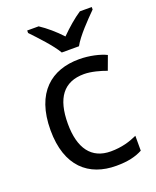

<svg xmlns="http://www.w3.org/2000/svg" viewBox="-144 -850 768 945"><g transform="rotate(-20 240.0 -378.0)"><path d="M238 -606H328C352 -651 415 -715 453 -753V-766H391C356 -743 318 -710 282 -674C249 -710 210 -743 175 -766H115V-753C151 -715 212 -651 238 -606ZM300 10C361 10 402 0 438 -19V-97C401 -80 357 -66 299 -66C198 -66 146 -137 146 -266C146 -400 197 -469 304 -469C341 -469 388 -456 420 -444L447 -517C415 -533 360 -546 306 -546C162 -546 55 -463 55 -265C55 -75 157 10 300 10Z"/></g></svg>

Font: Noto Sans Hebrew Droid
Style: Bold
Weight: 700
Designer: Monotype Design Team
Foundry: Monotype Imaging Inc.
Version: Version 1.100